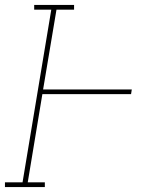

<svg xmlns="http://www.w3.org/2000/svg" viewBox="-38 -755 658 775"><path d="M-18 0V-19H53L169 -716H100V-735H261V-716H190L136 -394H494L491 -375H133L74 -19H143V0Z"/></svg>

Font: Iosevka Curly Slab ThEx
Style: Italic
Weight: 100
Width: 7
Italic angle: -9°
Monospace: yes
Designer: Belleve Invis
Foundry: Belleve Invis
Version: Version 11.1.0; ttfautohint (v1.8.3)